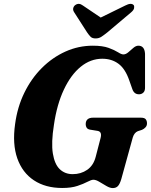

<svg xmlns="http://www.w3.org/2000/svg" viewBox="-20 -946 770 979"><path d="M453.5 -713Q503.5 -713 534 -701.8Q564.5 -690.5 581.8 -679.5Q599 -668.5 609 -668.5Q621.5 -668.5 634.2 -679.5Q647 -690.5 660 -701.8Q673 -713 685.5 -713Q717 -713 719.5 -672V-501Q720 -483.5 712 -475Q704 -466.5 692.5 -465.5Q665 -463 655 -491L639.5 -535Q619 -595 584.2 -620.8Q549.5 -646.5 501.5 -646.5Q442 -646.5 391.8 -605.8Q341.5 -565 305.8 -489.2Q270 -413.5 255 -309.5Q240.5 -218.5 249.5 -163.2Q258.5 -108 285 -83Q311.5 -58 350.5 -58Q392.5 -58 424.5 -80Q456.5 -102 468 -146.5L493 -243Q501 -274 478.5 -278.5L438.5 -285Q426.5 -287.5 421.8 -295Q417 -302.5 417 -312.5Q417 -346 455 -346H697.5Q717 -346 723.2 -337.8Q729.5 -329.5 729.5 -317Q729.5 -305 722 -296.8Q714.5 -288.5 704 -284L682.5 -277Q664.5 -269.5 657 -245L598.5 -33Q591 -7.5 581.2 2.8Q571.5 13 555 13Q541 13 522.8 2.5Q504.5 -8 486.8 -18.8Q469 -29.5 456.5 -29.5Q445.5 -29.5 425.8 -19Q406 -8.5 374.8 2Q343.5 12.5 297 12.5Q212 12.5 153 -26.5Q94 -65.5 68.2 -138.5Q42.5 -211.5 57 -313.5Q68.5 -400 104 -472.8Q139.5 -545.5 193.2 -599.2Q247 -653 313.5 -683Q380 -713 453.5 -713ZM527.5 -781Q510 -767 497 -758.5Q484 -750 467.5 -750Q450.5 -750 442 -758.5Q433.5 -767 424 -781L357.5 -884.5Q351 -895 353.5 -904.8Q356 -914.5 363.5 -920Q382 -933.5 402.5 -918L493.5 -856.5L619 -918Q649 -933.5 661.5 -920Q665.5 -915 663.8 -904.8Q662 -894.5 649 -883.5Z"/></svg>

Font: Fraunces 72pt Soft
Style: Bold Italic
Weight: 700
Italic angle: -16°
Version: Version 1.000;[b76b70a41]